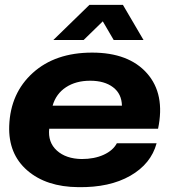

<svg xmlns="http://www.w3.org/2000/svg" viewBox="-20 -763 722 792"><path d="M200 -598 349 -743H487L572 -598H449L404 -675L325 -598ZM303 9Q171 8 92.5 -60Q14 -128 18 -244Q23 -379 115.5 -462.5Q208 -546 360 -546Q511 -546 586.5 -460.5Q662 -375 632 -232H183Q177 -176 214.5 -142Q252 -108 317 -107Q369 -107 407.5 -124.5Q446 -142 462 -172H626Q603 -87 517.5 -38Q432 11 303 9ZM197 -327H483Q482 -376 446.5 -403Q411 -430 352 -430Q293 -430 252 -403Q211 -376 197 -327Z"/></svg>

Font: Mona Sans Expanded
Style: Bold Italic
Weight: 700
Width: 7
Italic angle: -11.7°
Designer: Deni Anggara
Foundry: GitHub
Version: Version 1.001;gftools[0.9.33]